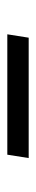

<svg xmlns="http://www.w3.org/2000/svg" viewBox="188 -532 97 512"><g transform="rotate(90 236.0 -275.5)"><path d="M71 -247 80 -304H401L392 -247Z"/></g></svg>

Font: Georama ExtraExtended Light
Style: Italic
Weight: 300
Width: 8
Italic angle: -9°
Designer: Jean-Baptiste Levee
Foundry: Production Type
Version: Version 1.000